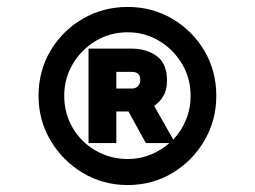

<svg xmlns="http://www.w3.org/2000/svg" viewBox="-20 -804 734 553"><path d="M348 -271Q419 -271 477 -306Q535 -341 569 -399.5Q603 -458 603 -528Q603 -600 568.5 -658Q534 -716 476 -750Q418 -784 348 -784Q277 -784 218.5 -750Q160 -716 125.5 -658Q91 -600 91 -528Q91 -458 125.5 -399.5Q160 -341 218.5 -306Q277 -271 348 -271ZM235 -392H315V-483H350L400 -392H468Q444 -371 413.5 -358.5Q383 -346 348 -346Q298 -346 256 -370Q214 -394 189.5 -435.5Q165 -477 165 -528Q165 -578 189.5 -619.5Q214 -661 255.5 -686Q297 -711 348 -711Q397 -711 438 -686.5Q479 -662 504 -620.5Q529 -579 529 -528Q529 -491 515.5 -458.5Q502 -426 479 -402L424 -499Q440 -510 450.5 -527.5Q461 -545 461 -572Q461 -621 431.5 -642.5Q402 -664 358 -664H235ZM315 -549V-597H360Q384 -597 384 -573Q384 -563 377.5 -556Q371 -549 360 -549Z"/></svg>

Font: Plus Jakarta Sans ExtraBold
Style: Regular
Weight: 800
Designer: Gumpita Rahayu
Foundry: Tokotype
Version: Version 2.004; ttfautohint (v1.8.3)